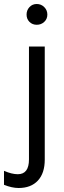

<svg xmlns="http://www.w3.org/2000/svg" viewBox="-66 -742 318 961"><path d="M158 57Q158 125 123.5 162Q89 199 27 199Q-6 199 -46 183V113Q-7 130 23 130Q79 130 79 56V-509H158ZM155.5 -706.5Q171 -691 171 -669Q171 -647 155.5 -632.5Q140 -618 118 -618Q96 -618 81.5 -632.5Q67 -647 67 -669Q67 -691 81.5 -706.5Q96 -722 118 -722Q140 -722 155.5 -706.5Z"/></svg>

Font: Hind Siliguri Fixed
Style: Regular
Weight: 400
Designer: Jyotish Sonowal
Foundry: Indian Type Foundry
Version: Version 1.001;October 28, 2021;FontCreator 12.0.0.2565 64-bi